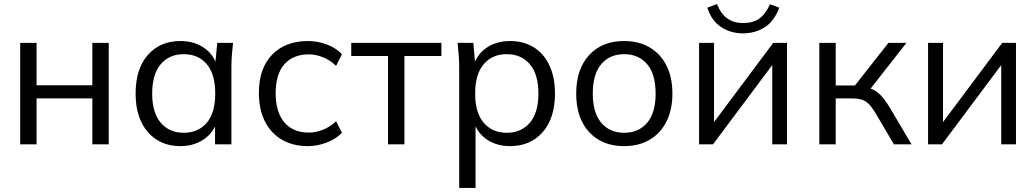

<svg xmlns="http://www.w3.org/2000/svg" viewBox="-20 -714 5127 950"><path d="M80 0V-502H161V-292H437V-502H518V0H437V-227H161V0Z M873 9Q772 9 711.5 -60.5Q651 -130 651 -251Q651 -373 711.5 -442Q772 -511 873 -511Q933 -511 979 -484Q1025 -457 1046 -409L1055 -502H1133Q1130 -473 1127.5 -443.5Q1125 -414 1125 -386V0H1044V-88Q1021 -42 975.5 -16.5Q930 9 873 9ZM889 -57Q961 -57 1003 -106.5Q1045 -156 1045 -251Q1045 -347 1003 -396.5Q961 -446 889 -446Q818 -446 775.5 -396.5Q733 -347 733 -251Q733 -156 775.5 -106.5Q818 -57 889 -57Z M1503 9Q1429 9 1374.5 -23Q1320 -55 1290.5 -114Q1261 -173 1261 -254Q1261 -377 1327 -444Q1393 -511 1503 -511Q1552 -511 1597 -494Q1642 -477 1672 -446L1643 -388Q1613 -417 1577.5 -431Q1542 -445 1508 -445Q1430 -445 1387 -396Q1344 -347 1344 -253Q1344 -159 1387 -108.5Q1430 -58 1508 -58Q1541 -58 1576.5 -71.5Q1612 -85 1643 -114L1672 -57Q1641 -25 1595 -8Q1549 9 1503 9Z M1900 0V-437H1718V-502H2164V-437H1981V0Z M2252 216V-386Q2252 -414 2249.5 -443.5Q2247 -473 2244 -502H2322L2330 -409Q2352 -457 2397.5 -484Q2443 -511 2503 -511Q2571 -511 2621 -480Q2671 -449 2698.5 -390.5Q2726 -332 2726 -251Q2726 -130 2665.5 -60.5Q2605 9 2503 9Q2445 9 2400 -17Q2355 -43 2333 -89V216ZM2487 -57Q2559 -57 2601.5 -106.5Q2644 -156 2644 -251Q2644 -347 2601.5 -396.5Q2559 -446 2487 -446Q2416 -446 2373.5 -396.5Q2331 -347 2331 -251Q2331 -156 2373.5 -106.5Q2416 -57 2487 -57Z M3068 9Q2959 9 2895 -60.5Q2831 -130 2831 -251Q2831 -372 2895 -441.5Q2959 -511 3068 -511Q3141 -511 3194.5 -479.5Q3248 -448 3277.5 -390Q3307 -332 3307 -251Q3307 -171 3277.5 -112.5Q3248 -54 3194.5 -22.5Q3141 9 3068 9ZM3068 -57Q3140 -57 3182 -106.5Q3224 -156 3224 -251Q3224 -347 3182 -396.5Q3140 -446 3068 -446Q2997 -446 2955 -396.5Q2913 -347 2913 -251Q2913 -156 2955 -106.5Q2997 -57 3068 -57Z M3439 0V-502H3513V-110L3806 -502H3874V0H3801V-392L3508 0ZM3656 -549Q3595 -549 3547.5 -580.5Q3500 -612 3480 -676L3528 -694Q3563 -600 3657 -600Q3705 -600 3736 -621.5Q3767 -643 3790 -693L3836 -676Q3810 -608 3763 -578.5Q3716 -549 3656 -549Z M4034 0V-502H4115V-291H4210L4376 -502H4465L4288 -276Q4315 -266 4337 -243.5Q4359 -221 4386 -176L4490 0H4403L4311 -156Q4285 -199 4262 -213Q4239 -227 4195 -227H4115V0Z M4572 0V-502H4646V-110L4939 -502H5007V0H4934V-392L4641 0Z"/></svg>

Font: Mulish
Style: Regular
Weight: 400
Designer: Vernon Adams
Foundry: Vernon Adams
Version: Version 3.603; ttfautohint (v1.8.3)